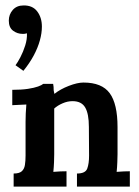

<svg xmlns="http://www.w3.org/2000/svg" viewBox="-20 -695 519 715"><path d="M67.1 -431.2 37.8 -452.1Q45.8 -462.4 56.1 -482.2Q66.4 -502 73.9 -525.7Q81.4 -549.3 80.3 -571Q75.5 -569.5 72.1 -569.1Q68.6 -568.8 64.5 -568.8Q44.4 -568.8 28.6 -580.7Q12.8 -592.6 12.8 -618.3Q12.8 -641 27.5 -657.9Q42.2 -674.7 67.1 -674.7Q101.2 -675.5 118.6 -652.5Q136 -629.6 136 -595.9Q136 -571.7 128.5 -544.6Q121 -517.4 105.8 -488.8Q90.6 -460.2 67.1 -431.2ZM30.8 0V-48.8Q51.7 -48.8 61.1 -57.2Q70.4 -65.6 72.8 -80.7Q75.2 -95.7 75.2 -115.5V-241.7Q75.2 -255.6 75.9 -272.3Q76.6 -289 78.1 -305.8Q66.4 -305.1 49.9 -304.5Q33.4 -304 25.7 -303.3V-360.5Q60.1 -360.5 84 -364.1Q107.8 -367.8 121.9 -372.9Q136 -378.1 141.2 -382.8H177.9Q180.4 -368.2 179.7 -364.3Q179 -360.5 182.6 -345.4Q204.6 -363 236.5 -375.3Q268.4 -387.6 290.8 -387.6Q359.4 -387.6 388.5 -348Q417.7 -308.4 417.7 -221.5V-121Q417.7 -110.4 416.9 -91.1Q416.2 -71.9 414.4 -55Q427.2 -56.1 441.3 -56.7Q455.4 -57.2 463.5 -57.2V0H266.6V-48.8Q298.1 -48.8 304.9 -67.3Q311.7 -85.8 311.7 -115.5L311 -222.2Q311 -271.4 297.2 -294.8Q283.5 -318.3 250.1 -318.3Q231.4 -318.3 212.9 -310.2Q194.4 -302.2 181.9 -290.8Q181.9 -280.2 181.9 -269.3Q181.9 -258.5 181.9 -247.9V-121Q181.9 -110.4 181.2 -91.1Q180.4 -71.9 178.6 -55Q190.3 -56.1 205 -56.7Q219.7 -57.2 227.7 -57.2V0Z"/></svg>

Font: Parastoo
Style: Regular
Weight: 400
Foundry: Saber Rastikerdar (saber.rastikerdar@gmail.com)
Version: Version 3.000